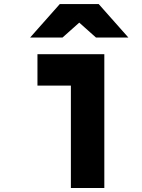

<svg xmlns="http://www.w3.org/2000/svg" viewBox="-20 -937 707 957"><path d="M278 -916.7H472L619.8 -750H458.3L375 -824.2L291.7 -750H130.2ZM333.3 0V-510.4H166.7V-666.7H500V0Z"/></svg>

Font: Monoid
Style: Bold
Weight: 700
Width: 4
Designer: Andreas Larsen (@larsenwork)
Version: Version 0.61